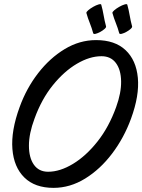

<svg xmlns="http://www.w3.org/2000/svg" viewBox="-20 -860 688 929"><path d="M239 49Q149 49 98 -1Q47 -51 40 -139Q33 -227 75 -342Q108 -433 164.5 -506Q221 -579 293 -622.5Q365 -666 445 -666Q536 -666 587.5 -617.5Q639 -569 647 -483.5Q655 -398 614 -286Q580 -193 522.5 -117Q465 -41 392 4Q319 49 239 49ZM213 -29Q270 -29 333 -67Q396 -105 451.5 -175Q507 -245 542 -342Q567 -411 566 -467Q565 -523 540.5 -555.5Q516 -588 471 -588Q414 -588 352 -551.5Q290 -515 235.5 -447.5Q181 -380 147 -286Q120 -214 120 -155.5Q120 -97 144 -63Q168 -29 213 -29ZM557 -699Q550 -725 540.5 -748.5Q531 -772 524 -797Q523 -802 533 -810.5Q543 -819 557 -827Q571 -835 583 -838.5Q595 -842 596 -837Q603 -812 607.5 -785.5Q612 -759 619 -733Q621 -728 612 -720Q603 -712 591 -705.5Q579 -699 569 -696.5Q559 -694 557 -699ZM431 -699Q424 -725 414.5 -748.5Q405 -772 398 -797Q397 -802 407 -810.5Q417 -819 431 -827Q445 -835 457 -838.5Q469 -842 470 -837Q477 -812 481.5 -785.5Q486 -759 493 -733Q495 -728 486 -720Q477 -712 465 -705.5Q453 -699 443 -696.5Q433 -694 431 -699Z"/></svg>

Font: Story Script
Style: Regular
Weight: 400
Designer: Lana Roulhac, Ben Buysse
Version: Version 1.000; ttfautohint (v1.8.4.7-5d5b)